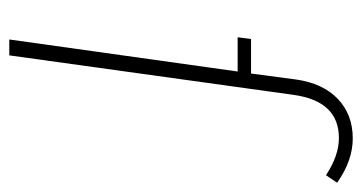

<svg xmlns="http://www.w3.org/2000/svg" viewBox="-203 -576 779 413"><g transform="rotate(90 186.5 -369.5)"><path d="M277.8 -738.8Q325.7 -738.8 373 -705.1L356.9 -681.2Q314.9 -709 276.9 -709Q197.8 -709 184.1 -611.8L99.1 0H64.9L133.8 -491.2H60.1L64 -520H138.2L150.9 -616.2Q159.2 -674.8 192.9 -706.8Q226.6 -738.8 277.8 -738.8Z"/></g></svg>

Font: Fira Sans Compressed UltraLight
Style: Italic
Weight: 200
Width: 3
Italic angle: -8°
Designer: Carrois Corporate & Edenspiekermann AG
Foundry: Carrois Corporate GbR & Edenspiekermann AG
Version: Version 4.203;PS 004.203;hotconv 1.0.88;makeotf.lib2.5.64775